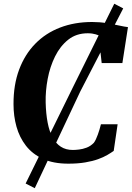

<svg xmlns="http://www.w3.org/2000/svg" viewBox="-20 -870 706 1030"><path d="M346.5 8Q266 8 210 -17.8Q154 -43.5 119.2 -88.2Q84.5 -133 68.5 -190.2Q52.5 -247.5 52.5 -310.5Q52 -414.5 82.5 -496.2Q113 -578 169 -635.2Q225 -692.5 302.5 -722.2Q380 -752 474.5 -752Q515.5 -752 552.8 -745.8Q590 -739.5 619.2 -733Q648.5 -726.5 666.5 -724.5L636.5 -531.5H525.5L509 -680.5Q501.5 -683.5 492.8 -686Q484 -688.5 473.8 -690Q463.5 -691.5 450.5 -691.5Q389.5 -691.5 346.2 -657.2Q303 -623 275.5 -567.5Q248 -512 235.8 -446.8Q223.5 -381.5 225 -320Q226.5 -260 235.5 -212.8Q244.5 -165.5 262 -133Q279.5 -100.5 306.2 -83Q333 -65.5 371 -65.5Q384 -65.5 403.8 -67.8Q423.5 -70 444.8 -78Q466 -86 483.5 -104Q489.5 -112 494.8 -123.5Q500 -135 504.8 -148Q509.5 -161 513.8 -175.2Q518 -189.5 521.5 -203.5H611L590 -60.5Q576 -50.5 555.5 -38.5Q535 -26.5 506 -16Q477 -5.5 437.5 1.2Q398 8 346.5 8ZM117.5 114.5 371 -401.5 593 -850 641 -825 410.5 -379 166.5 139.5Z"/></svg>

Font: Merriweather ExtraBold
Style: Italic
Weight: 800
Italic angle: -7.8°
Version: Version 2.101